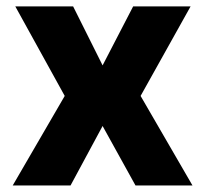

<svg xmlns="http://www.w3.org/2000/svg" viewBox="-20 -565 625 585"><path d="M18.8 0 177.2 -272.7 26.6 -545.5H202.8L292.6 -365.8L385.7 -545.5H560.7L408.4 -272.7L566.4 0H392.8L292.6 -181.1L195 0Z"/></svg>

Font: Inter P Extra Bold
Style: Regular
Weight: 800
Designer: Rasmus Andersson
Foundry: rsms
Version: Version 3.018;git-588b23468